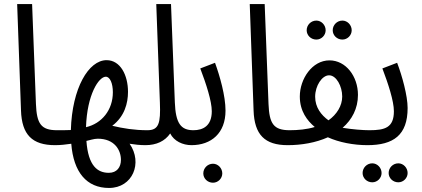

<svg xmlns="http://www.w3.org/2000/svg" viewBox="-20 -714 2089 951"><path d="M253 5C292 5 303 -12 303 -34C303 -56 291 -69 263 -69C183 -69 162 -101 158 -199L139 -694H65L84 -167C88 -47 139 5 253 5Z M253 5C279 5 307 2 333 -2C344 139 409 217 520 217C637 217 688 93 622 -2C647 2 673 5 701 5C739 5 750 -12 750 -34C750 -56 738 -69 710 -69C646 -69 590 -78 536 -91C597 -137 614 -203 614 -259C614 -342 576 -416 508 -416C419 -416 337 -278 331 -70C309 -69 286 -69 262 -69ZM504 -334C525 -334 539 -301 539 -257C539 -169 484 -102 406 -84C411 -245 469 -334 504 -334ZM519 142C464 142 417 109 408 -16C422 -19 446 -27 464 -27C547 -27 579 29 579 78C579 114 559 142 519 142Z M700 5C755 5 797 -15 823 -53C842 -15 885 5 929 5C967 5 978 -12 978 -34C978 -56 966 -69 938 -69C875 -69 850 -104 846 -207L827 -694H754L772 -205C776 -104 767 -69 710 -69Z M1035 191C1060 191 1081 170 1081 145C1081 119 1060 97 1035 97C1008 97 987 119 987 145C987 170 1008 191 1035 191Z M928 5C1027 5 1097 -55 1097 -166C1097 -239 1069 -337 1045 -403L972 -375C1001 -299 1029 -213 1029 -163C1029 -90 985 -69 938 -69Z M1405 5C1444 5 1455 -12 1455 -34C1455 -56 1443 -69 1415 -69C1335 -69 1314 -101 1310 -199L1291 -694H1217L1236 -167C1240 -47 1291 5 1405 5Z M1676 -518C1701 -518 1722 -539 1722 -564C1722 -590 1701 -612 1676 -612C1649 -612 1628 -590 1628 -564C1628 -539 1649 -518 1676 -518ZM1547 -518C1572 -518 1593 -539 1593 -564C1593 -590 1572 -612 1547 -612C1520 -612 1499 -590 1499 -564C1499 -539 1520 -518 1547 -518Z M1405 5C1473 5 1544 -7 1604 -34C1659 -9 1731 5 1800 5C1839 5 1850 -12 1850 -34C1850 -56 1838 -69 1810 -69C1778 -69 1725 -73 1677 -81C1723 -121 1753 -176 1753 -244C1753 -336 1693 -415 1612 -415C1526 -415 1465 -323 1465 -236C1465 -163 1502 -116 1539 -85C1500 -73 1456 -69 1414 -69ZM1541 -235C1541 -289 1575 -341 1610 -341C1646 -341 1675 -287 1675 -236C1675 -190 1648 -147 1607 -118C1571 -144 1541 -182 1541 -235Z M1953 189C1978 189 1999 168 1999 143C1999 117 1978 95 1953 95C1926 95 1905 117 1905 143C1905 168 1926 189 1953 189ZM1824 189C1849 189 1870 168 1870 143C1870 117 1849 95 1824 95C1797 95 1776 117 1776 143C1776 168 1797 189 1824 189Z M1800 5C1929 5 1999 -45 1999 -179C1999 -239 1972 -338 1947 -403L1874 -375C1903 -299 1931 -213 1931 -163C1931 -82 1887 -69 1810 -69Z"/></svg>

Font: Noto Sans Arabic ExtCond
Style: Regular
Weight: 400
Width: 2
Designer: Monotype Design Team, Nadine Chahine, Nizar Qandah and Khaled Hosny
Foundry: Monotype Imaging Inc.
Version: Version 2.012